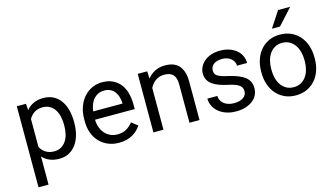

<svg xmlns="http://www.w3.org/2000/svg" viewBox="-103 -1143 3018 1723"><g transform="rotate(-15 1405.5 -281.0)"><path d="M530.3 -266.1Q530.3 -206.1 516.1 -155.5Q502 -105 475.1 -68.1Q448.2 -31.2 408.9 -10.5Q369.6 10.3 319.3 10.3Q268.1 10.3 229.5 -5.9Q190.9 -22 163.6 -52.7V209H70.3V-543.9H155.3L160.2 -483.9Q187.5 -518.1 226.8 -536.1Q266.1 -554.2 317.9 -554.2Q369.1 -554.2 408.7 -534.2Q448.2 -514.2 475.3 -477.5Q502.4 -440.9 516.4 -389.9Q530.3 -338.9 530.3 -276.4ZM437 -276.4Q437 -317.4 428.5 -353.3Q419.9 -389.2 401.9 -416.3Q383.8 -443.4 356.2 -459.2Q328.6 -475.1 290 -475.1Q266.6 -475.1 247.3 -469.7Q228 -464.4 212.4 -454.1Q196.8 -443.8 184.6 -430.2Q172.4 -416.5 163.6 -400.4V-140.1Q172.4 -124 184.6 -110.4Q196.8 -96.7 212.4 -86.9Q228 -77.1 247.6 -71.5Q267.1 -65.9 291 -65.9Q329.1 -65.9 356.4 -82Q383.8 -98.1 401.9 -125.2Q419.9 -152.3 428.5 -188.7Q437 -225.1 437 -266.1Z M874 10.3Q816.9 10.3 771 -9.5Q725.1 -29.3 692.4 -64.2Q659.7 -99.1 642.1 -147.5Q624.5 -195.8 624.5 -252.9V-273.9Q624.5 -340.3 644.3 -392.8Q664.1 -445.3 697.3 -481Q730.5 -516.6 773.2 -535.4Q815.9 -554.2 862.3 -554.2Q920.4 -554.2 962.6 -533.9Q1004.9 -513.7 1032.5 -477.8Q1060.1 -441.9 1073 -393.3Q1085.9 -344.7 1085.9 -287.1V-245.6H717.3Q718.3 -207.5 729.7 -174.8Q741.2 -142.1 762 -118.2Q782.7 -94.2 812.3 -80.1Q841.8 -65.9 878.9 -65.9Q928.2 -65.9 962.4 -85.9Q996.6 -106 1022.5 -139.2L1079.1 -95.2Q1065.9 -74.7 1047.4 -55.9Q1028.8 -37.1 1003.9 -22.2Q979 -7.3 946.8 1.5Q914.6 10.3 874 10.3ZM862.3 -477.5Q834 -477.5 810.3 -467.3Q786.6 -457 768.1 -437.5Q749.5 -418 737.3 -388.7Q725.1 -359.4 720.7 -321.8H993.2V-329.1Q991.7 -356 984.4 -382.6Q977.1 -409.2 961.7 -430.4Q946.3 -451.7 922.1 -464.6Q897.9 -477.5 862.3 -477.5Z M1281.7 -543.9 1285.2 -475.6Q1314 -512.7 1355.2 -533.4Q1396.5 -554.2 1447.8 -554.2Q1487.8 -554.2 1520 -543.5Q1552.2 -532.7 1574.7 -508.8Q1597.2 -484.9 1609.6 -447.3Q1622.1 -409.7 1622.1 -356.4V0H1528.8V-357.4Q1528.8 -389.2 1521.7 -411.6Q1514.6 -434.1 1501 -448.2Q1487.3 -462.4 1466.8 -468.8Q1446.3 -475.1 1419.9 -475.1Q1374.5 -475.1 1340.3 -450.9Q1306.2 -426.8 1287.1 -387.7V0H1193.8V-543.9Z M2079.1 -144.5Q2079.1 -159.7 2074.7 -172.9Q2070.3 -186 2056.9 -198Q2043.5 -210 2018.8 -220Q1994.1 -230 1954.1 -238.3Q1908.7 -248 1872.6 -261Q1836.4 -273.9 1811 -292.5Q1785.6 -311 1772 -336.2Q1758.3 -361.3 1758.3 -395Q1758.3 -426.8 1772.7 -455.8Q1787.1 -484.9 1813.2 -506.8Q1839.4 -528.8 1876.5 -541.5Q1913.6 -554.2 1959.5 -554.2Q2008.3 -554.2 2046.6 -540.8Q2085 -527.3 2112.1 -504.4Q2139.2 -481.4 2153.1 -450.4Q2167 -419.4 2167 -384.3H2073.7Q2073.7 -400.9 2066.2 -417.7Q2058.6 -434.6 2043.9 -448Q2029.3 -461.4 2008.3 -469.5Q1987.3 -477.5 1959.5 -477.5Q1930.2 -477.5 1909.9 -470.9Q1889.6 -464.4 1876.5 -452.9Q1863.3 -441.4 1857.4 -427.2Q1851.6 -413.1 1851.6 -397.9Q1851.6 -382.8 1856.4 -370.6Q1861.3 -358.4 1875.5 -348.6Q1889.6 -338.9 1914.1 -330.6Q1938.5 -322.3 1977.1 -314Q2026.9 -302.2 2063.5 -287.6Q2100.1 -272.9 2124.3 -253.7Q2148.4 -234.4 2160.4 -209.2Q2172.4 -184.1 2172.4 -150.9Q2172.4 -115.2 2157.5 -85.4Q2142.6 -55.7 2115 -34.7Q2087.4 -13.7 2048.6 -1.7Q2009.8 10.3 1962.4 10.3Q1908.2 10.3 1866.7 -4.9Q1825.2 -20 1797.1 -44.9Q1769 -69.8 1754.4 -101.8Q1739.7 -133.8 1739.7 -167.5H1832.5Q1834 -138.7 1846.4 -119.4Q1858.9 -100.1 1877.4 -88.1Q1896 -76.2 1918.2 -71Q1940.4 -65.9 1962.4 -65.9Q1991.2 -65.9 2012.7 -72Q2034.2 -78.1 2049.1 -88.6Q2064 -99.1 2071.5 -113.5Q2079.1 -127.9 2079.1 -144.5Z M2269 -277.3Q2269 -336.4 2286.4 -387Q2303.7 -437.5 2335.7 -474.9Q2367.7 -512.2 2413.3 -533.2Q2459 -554.2 2515.6 -554.2Q2573.7 -554.2 2619.6 -533.2Q2665.5 -512.2 2697.8 -474.9Q2730 -437.5 2747.1 -387Q2764.2 -336.4 2764.2 -277.3V-266.1Q2764.2 -206.5 2747.1 -156Q2730 -105.5 2697.8 -68.6Q2665.5 -31.7 2619.9 -10.7Q2574.2 10.3 2517.1 10.3Q2459.5 10.3 2413.8 -10.7Q2368.2 -31.7 2335.9 -68.6Q2303.7 -105.5 2286.4 -156Q2269 -206.5 2269 -266.1ZM2362.3 -266.1Q2362.3 -225.1 2371.8 -189Q2381.3 -152.8 2400.9 -125.5Q2420.4 -98.1 2449.2 -82Q2478 -65.9 2517.1 -65.9Q2555.2 -65.9 2584.2 -82Q2613.3 -98.1 2632.6 -125.5Q2651.9 -152.8 2661.6 -189Q2671.4 -225.1 2671.4 -266.1V-277.3Q2671.4 -317.4 2661.6 -353.8Q2651.9 -390.1 2632.3 -417.7Q2612.8 -445.3 2583.7 -461.4Q2554.7 -477.5 2515.6 -477.5Q2477.5 -477.5 2449 -461.4Q2420.4 -445.3 2400.9 -417.7Q2381.3 -390.1 2371.8 -353.8Q2362.3 -317.4 2362.3 -277.3ZM2558.6 -771.5H2671.4L2536.6 -623.5H2461.9Z"/></g></svg>

Font: Roboto2
Style: Regular
Weight: 400
Designer: Google
Foundry: Google
Version: Version 2.000981-w3; 2014; ttfautohint (v1.1) -l 5 -r 24 -G 